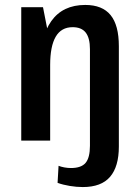

<svg xmlns="http://www.w3.org/2000/svg" viewBox="-20 -569 561 777"><path d="M315 188Q290 188 262.5 183.5Q235 179 213 171L217 102Q227 106 240.5 108.5Q254 111 267 111Q309 111 326.5 90Q344 69 344 21V-15H461V24Q461 105 425.5 146.5Q390 188 315 188ZM344 -370Q344 -415 327 -437Q310 -459 274 -459Q228 -459 205.5 -420.5Q183 -382 183 -306L141 -236V-289Q141 -418 187.5 -483.5Q234 -549 325 -549Q394 -549 427.5 -508Q461 -467 461 -382V0H344ZM66 -540H154L183 -392V0H66Z"/></svg>

Font: Pathway Extreme Condensed SemiBold
Style: Regular
Weight: 600
Width: 3
Version: Version 1.001;gftools[0.9.26]